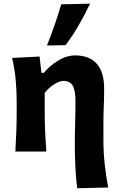

<svg xmlns="http://www.w3.org/2000/svg" viewBox="-20 -808 632 1024"><path d="M391.5 196Q385 143 382 82.5Q379 22 379 -36.5Q379 -95.5 380.8 -154Q382.5 -212.5 382.5 -271.5Q382.5 -324.5 368.2 -350.5Q354 -376.5 317.5 -376.5Q297 -376.5 267.2 -357.2Q237.5 -338 218.5 -312V-208Q218.5 -152 220.8 -102.8Q223 -53.5 227 0H62Q65 -53.5 67 -103.8Q69 -154 69 -216V-266Q69 -323 63.8 -381.2Q58.5 -439.5 44.5 -499L191 -506.5L201 -419.5H213.5Q244 -456.5 289.5 -484.5Q335 -512.5 381 -512.5Q456.5 -512.5 496 -468Q535.5 -423.5 535.5 -335.5Q535.5 -286 533.5 -240.2Q531.5 -194.5 531.5 -157V-67.5Q531.5 4.5 538.2 66.2Q545 128 557 192ZM230.5 -565.5Q252.5 -620.5 271.5 -675.2Q290.5 -730 306.5 -785L460.5 -788.5Q433 -731.5 400.2 -674.2Q367.5 -617 329.5 -567Z"/></svg>

Font: Commissioner Flair
Style: Bold
Weight: 700
Designer: Kostas Bartsokas
Foundry: Kostas Bartsokas
Version: Version 1.000; ttfautohint (v1.8.3)